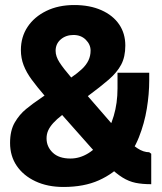

<svg xmlns="http://www.w3.org/2000/svg" viewBox="-20 -732 644 763"><path d="M227 -275Q205 -258 191.5 -243Q178 -228 171.5 -213.5Q165 -199 165 -182Q165 -149 189.5 -125.5Q214 -102 260 -102Q297 -102 331 -123Q365 -144 391 -182.5Q417 -221 432 -271.5Q447 -322 447 -381V-443H573V-412Q573 -359 563.5 -300.5Q554 -242 532 -186.5Q510 -131 471 -86.5Q432 -42 373 -15.5Q314 11 232 11Q169 11 121 -11.5Q73 -34 46.5 -73Q20 -112 20 -164Q20 -213 38.5 -245Q57 -277 84 -299Q111 -321 138 -339Q141 -341 144.5 -343.5Q148 -346 151.5 -348.5Q155 -351 157 -352Q127 -387 106 -415.5Q85 -444 74 -472.5Q63 -501 63 -533Q63 -585 89.5 -625Q116 -665 164 -688.5Q212 -712 275 -712Q337 -712 383 -691.5Q429 -671 453.5 -635Q478 -599 478 -551Q478 -506 461.5 -475Q445 -444 412 -415.5Q379 -387 329 -350L421 -244Q452 -210 477.5 -184Q503 -158 526.5 -142.5Q550 -127 573 -127L581 -121V0Q545 0 518.5 -5.5Q492 -11 467 -26.5Q442 -42 413 -70Q384 -98 344 -143ZM263 -424Q288 -441 305.5 -457.5Q323 -474 331.5 -492Q340 -510 340 -531Q340 -555 321 -574Q302 -593 272 -593Q242 -593 221.5 -575.5Q201 -558 201 -530Q201 -508 216.5 -484Q232 -460 263 -424Z"/></svg>

Font: Phudu SemiBold
Style: Regular
Weight: 600
Version: Version 1.005;gftools[0.9.23]